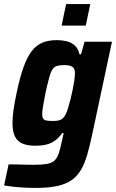

<svg xmlns="http://www.w3.org/2000/svg" viewBox="-37 -714 567 938"><path d="M139 204Q111 204 81 202.5Q51 201 25.5 198Q0 195 -17 192L5 89Q27 89 48 89.5Q69 90 89.5 90.5Q110 91 128 91Q168 91 191.5 87Q215 83 228.5 71Q242 59 250 35.5Q258 12 266 -28Q268 -38 270.5 -47.5Q273 -57 274 -64H267Q251 -41 231.5 -27Q212 -13 188.5 -7.5Q165 -2 136 -2Q98 -2 73 -12.5Q48 -23 36 -47.5Q24 -72 24 -114Q24 -141 29 -177Q34 -213 44 -259Q60 -336 78 -386Q96 -436 118.5 -465Q141 -494 171 -506Q201 -518 241 -518Q266 -518 288.5 -512.5Q311 -507 328 -492Q345 -477 351 -449H359L376 -510H510L414 -60Q402 -3 389.5 40.5Q377 84 359 115Q341 146 313.5 165.5Q286 185 243.5 194.5Q201 204 139 204ZM221 -123Q238 -123 249.5 -125.5Q261 -128 269.5 -135.5Q278 -143 284 -156Q289 -165 295 -184Q301 -203 307 -227Q313 -251 318 -275.5Q323 -300 326 -320.5Q329 -341 329 -353Q330 -378 317.5 -387Q305 -396 279 -396Q257 -396 243 -392.5Q229 -389 220 -376Q211 -363 203.5 -335.5Q196 -308 185 -259Q178 -222 173.5 -196Q169 -170 169 -157Q169 -142 174 -134.5Q179 -127 191 -125Q203 -123 221 -123ZM264 -589 286 -694H404L382 -589Z"/></svg>

Font: Saira SemiCondensed
Style: Bold Italic
Weight: 700
Width: 4
Italic angle: -12°
Designer: Hector Gatti with collaboration of the Omnibus-Type team
Foundry: Omnibus-Type
Version: Version 1.101